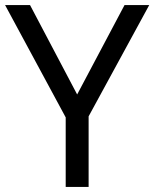

<svg xmlns="http://www.w3.org/2000/svg" viewBox="-20 -734 606 754"><path d="M283 -363 469 -714H566L328 -277V0H238V-273L0 -714H98Z"/></svg>

Font: lhindi85
Style: Book
Weight: 400
Designer: Jelle Bosma - Monotype Design Team
Foundry: Monotype Imaging Inc.
Version: Version 2.003